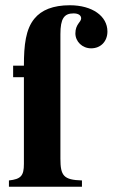

<svg xmlns="http://www.w3.org/2000/svg" viewBox="-20 -711 429 731"><path d="M30 -461V-417H71V-87C71 -42 60 -29 14 -24V0H292V-24C222 -26 210 -42 210 -107V-581C210 -640 224 -660 260 -660C278 -660 289 -653 289 -641C289 -627 267 -619 267 -584C267 -553 293 -527 327 -527C364 -527 389 -554 389 -591C389 -650 331 -691 246 -691C182 -691 138 -673 111 -640C78 -600 71 -540 71 -461Z"/></svg>

Font: XITS
Style: Bold
Weight: 700
Designer: MicroPress Inc., with final additions and corrections provided by Coen Hoffman, Elsevier (retired)
Version: Version 1.107